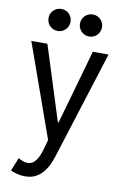

<svg xmlns="http://www.w3.org/2000/svg" viewBox="-101 -786 678 1057"><g transform="rotate(10 237.5 -258.0)"><path d="M115.2 212.9Q91.3 212.9 68.8 206.5Q46.4 200.2 35.2 194.3L65.4 120.1Q76.7 127.4 90.8 132.6Q105 137.7 115.2 137.7Q139.2 137.7 154.3 122.6Q169.4 107.4 178.2 86.9Q187 66.4 191.4 50.8L216.8 -42V21.5L21.5 -527.3H111.3L211.9 -210L243.2 -111.3H247.1L275.4 -210L365.2 -527.3H453.1L263.7 71.3Q257.8 89.8 247.8 114Q237.8 138.2 220.9 160.6Q204.1 183.1 178.5 198Q152.8 212.9 115.2 212.9ZM330.1 -606.4Q304.7 -606.4 286.6 -624.5Q268.6 -642.6 268.6 -668Q268.6 -693.8 286.6 -711.7Q304.7 -729.5 330.1 -729.5Q356 -729.5 373.8 -711.7Q391.6 -693.8 391.6 -668Q391.6 -642.6 373.8 -624.5Q356 -606.4 330.1 -606.4ZM154.3 -606.4Q128.9 -606.4 110.8 -624.5Q92.8 -642.6 92.8 -668Q92.8 -693.8 110.8 -711.7Q128.9 -729.5 154.3 -729.5Q180.2 -729.5 198 -711.7Q215.8 -693.8 215.8 -668Q215.8 -642.6 198 -624.5Q180.2 -606.4 154.3 -606.4Z"/></g></svg>

Font: Reddit Sans Condensed
Style: Regular
Weight: 400
Designer: Stephen Hutchings
Foundry: Reddit
Version: Version 1.014